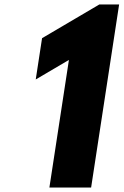

<svg xmlns="http://www.w3.org/2000/svg" viewBox="-20 -845 557 865"><path d="M141 -487 290.5 -575 202.5 0H390.5L516.7 -825H427.7L169.5 -673Z"/></svg>

Font: Sztylet
Style: BdObl
Weight: 700
Foundry: Cannot Into Space Fonts, PlusOne Fonts
Version: Version 0.12